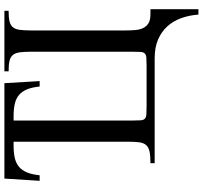

<svg xmlns="http://www.w3.org/2000/svg" viewBox="-44 -658 895 846"><g transform="rotate(-90 403.0 -234.5)"><path d="M762.2 192.9Q759.3 152.8 746.8 117.7Q734.4 82.5 710.9 56.4Q687.5 30.3 652.6 15.1Q617.7 0 570.3 0H107.4V-18.6Q139.6 -18.6 158.4 -22.5Q177.2 -26.4 187 -37.4Q196.8 -48.3 199.5 -67.6Q202.1 -86.9 202.1 -117.7V-621.6H184.6Q152.3 -621.6 129.2 -616Q106 -610.4 90.6 -596.9Q75.2 -583.5 66.4 -561.5Q57.6 -539.6 54.2 -506.8H29.8L39.6 -662.1H460L469.2 -506.8H445.3Q441.9 -539.6 433.1 -561.5Q424.3 -583.5 408.9 -596.9Q393.6 -610.4 370.4 -616Q347.2 -621.6 314.9 -621.6H295.4V-98.1Q295.4 -74.7 296.4 -62Q297.4 -49.3 303.2 -43.5Q309.1 -37.6 321.8 -36.6Q334.5 -35.6 357.9 -35.6H536.1Q559.6 -35.6 572.3 -36.6Q585 -37.6 590.8 -43.5Q596.7 -49.3 597.7 -62Q598.6 -74.7 598.6 -98.1V-544.4Q598.6 -575.2 595.9 -594.5Q593.3 -613.8 584.2 -624.8Q575.2 -635.7 558.1 -639.6Q541 -643.6 512.2 -643.6V-662.1H778.8V-643.6Q750 -643.6 732.9 -639.6Q715.8 -635.7 706.8 -625Q697.8 -614.3 695.1 -595Q692.4 -575.7 692.4 -544.4V-126Q692.4 -104.5 694.1 -85Q695.8 -65.4 702.9 -50.8Q710 -36.1 724.1 -27.3Q738.3 -18.6 763.2 -18.6H786.1V192.9Z"/></g></svg>

Font: Doulos SIL CyrE
Style: Regular
Weight: 400
Designer: Walt Agee, Victor Gaultney, Peter Martin, Debbi Hosken, Becca Hirsbrunner
Foundry: SIL International
Version: Version 5.000